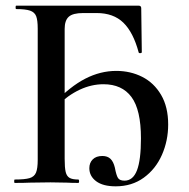

<svg xmlns="http://www.w3.org/2000/svg" viewBox="-20 -645 665 677"><path d="M295 -52Q295 -71 307 -83Q319 -95 341 -95Q359 -95 369.5 -85Q380 -75 385 -54Q390 -27 396 -17.5Q402 -8 419 -8Q449 -8 463 -44.5Q477 -81 477 -157Q477 -258 443.5 -303Q410 -348 345 -348Q260 -348 180 -271L170 -280Q227 -340 280.5 -367.5Q334 -395 390 -395Q440 -395 481.5 -374Q523 -353 548 -310.5Q573 -268 573 -206Q573 -149 551 -99Q529 -49 487 -18.5Q445 12 388 12Q343 12 319 -6Q295 -24 295 -52ZM32 -12Q68 -12 84.5 -17Q101 -22 107 -36.5Q113 -51 113 -81V-544Q113 -574 107.5 -588Q102 -602 86 -607.5Q70 -613 37 -613Q35 -613 35 -619Q35 -625 37 -625H469Q478 -625 478 -616L480 -461Q480 -458 475 -457.5Q470 -457 469 -460Q450 -531 415 -565Q380 -599 321 -599H273Q237 -599 222.5 -586Q208 -573 208 -543V-85Q208 -54 211.5 -39Q215 -24 225 -18Q235 -12 256 -12Q259 -12 259 -6Q259 0 256 0Q231 0 217 -1L158 -2L85 -1Q66 0 32 0Q30 0 30 -6Q30 -12 32 -12Z"/></svg>

Font: Cormorant SC SemiBold
Style: Regular
Weight: 600
Designer: Christian Thalmann (Catharsis Fonts)
Foundry: Catharsis Fonts
Version: Version 4.000